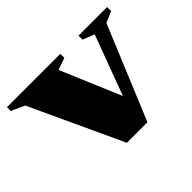

<svg xmlns="http://www.w3.org/2000/svg" viewBox="-115 -610 776 776"><g transform="rotate(-45 273.0 -222.0)"><path d="M511.5 -401 345 0H227.5L43.5 -397L-13.5 -423V-444.5H291.5V-421.5L240.5 -403.5L375.5 -84.5L326 -81L445.5 -402L395.5 -421.5V-444.5H559V-421.5Z"/></g></svg>

Font: Newsreader 24pt ExtraBold
Style: Regular
Weight: 800
Designer: Hugues Gentile
Foundry: Production Type
Version: Version 1.003